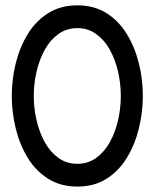

<svg xmlns="http://www.w3.org/2000/svg" viewBox="-20 -689 577 724"><path d="M271.5 14.6Q209 14.6 162.1 -14.6Q115.2 -43.9 85 -93.3Q54.7 -142.6 39.6 -203.6Q24.4 -264.6 24.4 -327.1Q24.4 -390.6 39.6 -451.2Q54.7 -511.7 85 -561Q115.2 -610.4 162.1 -639.6Q209 -668.9 271.5 -668.9Q335 -668.9 381.3 -639.6Q427.7 -610.4 458 -561Q488.3 -511.7 503.4 -451.2Q518.6 -390.6 518.6 -327.1Q518.6 -264.6 503.4 -203.6Q488.3 -142.6 458 -93.3Q427.7 -43.9 381.3 -14.6Q335 14.6 271.5 14.6ZM271.5 -71.3Q311.5 -71.3 342.3 -93.3Q373 -115.2 393.6 -151.9Q414.1 -188.5 424.8 -233.9Q435.5 -279.3 435.5 -327.1Q435.5 -375 424.8 -420.4Q414.1 -465.8 393.6 -502.4Q373 -539.1 342.3 -561Q311.5 -583 271.5 -583Q231.4 -583 200.7 -561Q169.9 -539.1 149.4 -502.4Q128.9 -465.8 118.2 -420.4Q107.4 -375 107.4 -327.1Q107.4 -279.3 118.2 -233.9Q128.9 -188.5 149.4 -151.9Q169.9 -115.2 200.7 -93.3Q231.4 -71.3 271.5 -71.3Z"/></svg>

Font: Sen
Style: Regular
Weight: 400
Designer: Kosal Sen, Philatype
Foundry: Philatype
Version: Version 2.000;gftools[0.9.31]